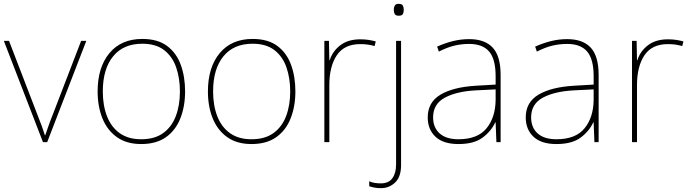

<svg xmlns="http://www.w3.org/2000/svg" viewBox="-20 -741 3599 1001"><path d="M204 0 0 -528H27L177 -138Q190 -106 198 -83.5Q206 -61 214 -36H216Q225 -61 232.5 -83.5Q240 -106 253 -138L403 -528H430L226 0Z M945 -264Q945 -187 920.5 -124.5Q896 -62 845.5 -26Q795 10 716 10Q640 10 589.5 -26Q539 -62 514 -124Q489 -186 489 -264Q489 -390 550.5 -464Q612 -538 722 -538Q802 -538 851 -501.5Q900 -465 922.5 -403Q945 -341 945 -264ZM516 -264Q516 -191 538 -134.5Q560 -78 604.5 -46.5Q649 -15 716 -15Q786 -15 830.5 -47Q875 -79 896.5 -135.5Q918 -192 918 -264Q918 -333 898.5 -389.5Q879 -446 836 -479.5Q793 -513 722 -513Q623 -513 569.5 -447Q516 -381 516 -264Z M1520 -264Q1520 -187 1495.5 -124.5Q1471 -62 1420.5 -26Q1370 10 1291 10Q1215 10 1164.5 -26Q1114 -62 1089 -124Q1064 -186 1064 -264Q1064 -390 1125.5 -464Q1187 -538 1297 -538Q1377 -538 1426 -501.5Q1475 -465 1497.5 -403Q1520 -341 1520 -264ZM1091 -264Q1091 -191 1113 -134.5Q1135 -78 1179.5 -46.5Q1224 -15 1291 -15Q1361 -15 1405.5 -47Q1450 -79 1471.5 -135.5Q1493 -192 1493 -264Q1493 -333 1473.5 -389.5Q1454 -446 1411 -479.5Q1368 -513 1297 -513Q1198 -513 1144.5 -447Q1091 -381 1091 -264Z M1858 -536Q1882 -536 1901.5 -533Q1921 -530 1939 -525L1933 -501Q1914 -506 1897.5 -508.5Q1881 -511 1858 -511Q1775 -511 1736 -453Q1697 -395 1697 -297V0H1671V-528H1695L1697 -427H1699Q1713 -473 1753.5 -504.5Q1794 -536 1858 -536Z M2033 -690Q2033 -702 2038 -711.5Q2043 -721 2058 -721Q2076 -721 2080.5 -711.5Q2085 -702 2085 -690Q2085 -677 2080.5 -668Q2076 -659 2058 -659Q2043 -659 2038 -668Q2033 -677 2033 -690ZM1966 240Q1947 240 1932 237Q1917 234 1905 230V204Q1920 211 1935.5 213Q1951 215 1966 215Q2006 215 2025.5 188.5Q2045 162 2045 116V-528H2071V120Q2071 181 2040 210.5Q2009 240 1966 240Z M2426 -537Q2508 -537 2549 -492.5Q2590 -448 2590 -350V0H2568L2564 -103H2562Q2541 -57 2496 -23.5Q2451 10 2370 10Q2291 10 2250.5 -28Q2210 -66 2210 -129Q2210 -208 2276.5 -247.5Q2343 -287 2461 -294L2564 -300V-343Q2564 -433 2530 -472.5Q2496 -512 2426 -512Q2386 -512 2348.5 -503Q2311 -494 2268 -472L2259 -498Q2299 -516 2340.5 -526.5Q2382 -537 2426 -537ZM2463 -270Q2361 -265 2299.5 -232Q2238 -199 2238 -129Q2238 -76 2272 -45.5Q2306 -15 2370 -15Q2470 -15 2516.5 -72Q2563 -129 2564 -220V-275Z M2937 -537Q3019 -537 3060 -492.5Q3101 -448 3101 -350V0H3079L3075 -103H3073Q3052 -57 3007 -23.5Q2962 10 2881 10Q2802 10 2761.5 -28Q2721 -66 2721 -129Q2721 -208 2787.5 -247.5Q2854 -287 2972 -294L3075 -300V-343Q3075 -433 3041 -472.5Q3007 -512 2937 -512Q2897 -512 2859.5 -503Q2822 -494 2779 -472L2770 -498Q2810 -516 2851.5 -526.5Q2893 -537 2937 -537ZM2974 -270Q2872 -265 2810.5 -232Q2749 -199 2749 -129Q2749 -76 2783 -45.5Q2817 -15 2881 -15Q2981 -15 3027.5 -72Q3074 -129 3075 -220V-275Z M3462 -536Q3486 -536 3505.5 -533Q3525 -530 3543 -525L3537 -501Q3518 -506 3501.5 -508.5Q3485 -511 3462 -511Q3379 -511 3340 -453Q3301 -395 3301 -297V0H3275V-528H3299L3301 -427H3303Q3317 -473 3357.5 -504.5Q3398 -536 3462 -536Z"/></svg>

Font: Noto Sans Gujarati Thin
Style: Regular
Weight: 100
Designer: Jelle Bosma - Monotype Design Team, Universal Thirst
Foundry: Monotype Imaging Inc.
Version: Version 2.106; ttfautohint (v1.8.4.7-5d5b)